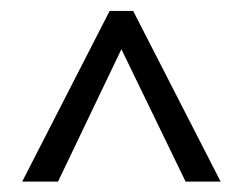

<svg xmlns="http://www.w3.org/2000/svg" viewBox="-20 -598 446 359"><path d="M392.5 -258.5H327L207 -506L88.5 -258.5H21.5L185 -577.5H229Z"/></svg>

Font: Betina Sans Light
Style: Regular
Weight: 300
Designer: Jonathan Pinhorn (font) & Cristiano Sobral (main changes)
Version: Version 2.001;October 6, 2020;FontCreator 13.0.0.2681 64-bit